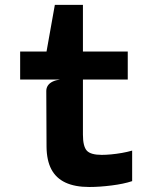

<svg xmlns="http://www.w3.org/2000/svg" viewBox="-20 -757 640 786"><path d="M345.5 8.5Q287 8.5 248.2 -9.5Q209.5 -27.5 190.2 -64Q171 -100.5 170.5 -156.5L169.5 -384.5Q169.5 -397 176 -406.8Q182.5 -416.5 195.2 -422.8Q208 -429 226 -431.5L169.5 -524V-540.5L204.5 -737H319.5V-206Q319.5 -158 335.2 -140.5Q351 -123 396.5 -123Q413.5 -123 435.2 -125Q457 -127 479.5 -131Q502 -135 521 -140.5V-15.5Q486.5 -4 437 2.2Q387.5 8.5 345.5 8.5ZM62.5 -431.5V-546H503V-431.5Z"/></svg>

Font: Spline Sans Mono
Style: Bold
Weight: 700
Designer: Eben Sorkin, Mirko Velimirovic
Foundry: Sorkin Type
Version: Version 1.004